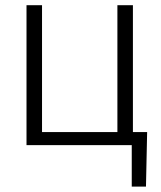

<svg xmlns="http://www.w3.org/2000/svg" viewBox="-20 -548 609 725"><path d="M80.1 -528.3H138.7V-49.3H423.3V-528.3H481.9V-49.3H535.6L531.2 156.7H477.5V0H80.1Z"/></svg>

Font: Roboto Light
Style: Regular
Weight: 300
Designer: Google
Version: Version 2.134; 2016; ttfautohint (v1.6)